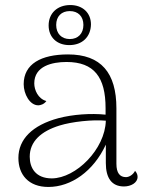

<svg xmlns="http://www.w3.org/2000/svg" viewBox="-20 -730 578 762"><path d="M255 -551C306 -551 340 -583 341 -633C341 -679 308 -710 259 -710C208 -710 173 -678 173 -629C173 -582 206 -551 255 -551ZM257 -686C290 -686 311 -665 311 -631C311 -597 290 -575 257 -575C224 -575 203 -597 203 -631C203 -665 224 -686 257 -686ZM516 -52C508 -36 492 -27 480 -27C456 -27 442 -43 442 -80V-300C442 -441 381 -514 250 -514C143 -514 74 -476 74 -396C74 -357 98 -312 132 -312C140 -312 155 -316 164 -329C131 -338 116 -373 116 -399C116 -468 187 -484 244 -484C354 -484 399 -423 399 -301V-275C340 -281 269 -276 212 -261C108 -233 53 -177 53 -103C53 -37 93 12 172 12C262 12 351 -50 400 -156V-83C400 -24 423 10 472 10C499 10 526 -4 526 -28C526 -35 524 -43 516 -52ZM186 -22C121 -22 98 -64 98 -108C98 -168 142 -209 217 -232C265 -247 348 -256 400 -251C397 -138 282 -23 186 -22Z"/></svg>

Font: Arima Koshi ExtraLight
Style: Regular
Weight: 275
Designer: Joana Correia and Natanael Gama
Foundry: NDISCOVER
Version: Version 1.019;PS 001.019;hotconv 1.0.88;makeotf.lib2.5.64775